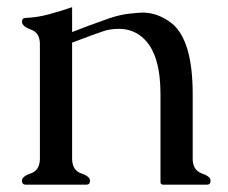

<svg xmlns="http://www.w3.org/2000/svg" viewBox="-20 -504 622 524"><path d="M368.7 -469.7Q409.7 -469.7 446.8 -441.9Q505.9 -396.5 505.9 -247.1V-71.3Q505.9 -39.6 530.3 -31Q554.7 -22.5 554.7 -11.2Q554.7 0 544.9 0H426.3Q418 0 418 -6.3V-247.1Q418 -354 373.5 -397.5Q345.2 -425.3 304.2 -425.3Q280.8 -425.3 261.5 -418.7Q242.2 -412.1 225.8 -406Q209.5 -399.9 197.8 -395.5Q186 -391.1 176.8 -387.7V-71.3Q176.8 -39.6 201.2 -31Q225.6 -22.5 225.6 -11.2Q225.6 0 215.8 0H50.3Q40 0 40 -11.2Q40 -22.5 64.5 -31Q88.9 -39.6 88.9 -71.3V-383.8Q88.9 -414.6 64.5 -423.3Q40 -432.1 40 -444.8Q40 -455.1 50.3 -455.1Q82.5 -456.5 114 -465.1Q145.5 -473.6 176.8 -484.4V-416.5Q203.6 -426.8 224.1 -434.6Q244.6 -442.4 276.4 -453.4Q308.1 -464.4 335.2 -467Q362.3 -469.7 368.7 -469.7Z"/></svg>

Font: Caudex
Style: Regular
Weight: 400
Version: Version 1.04